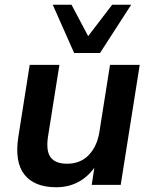

<svg xmlns="http://www.w3.org/2000/svg" viewBox="-20 -778 636 808"><path d="M217 10Q125 10 83 -43Q41 -96 57 -201L105 -505H230L182 -203Q173 -143 193 -116Q213 -89 262 -89Q318 -89 353 -125Q388 -161 398 -221L443 -505H568L488 0H366L377 -72Q348 -32 307.5 -11Q267 10 217 10ZM292 -555 202 -758H281L351 -626L452 -758H532L401 -555Z"/></svg>

Font: Mulish
Style: Bold Italic
Weight: 700
Italic angle: -9°
Designer: Vernon Adams
Foundry: Vernon Adams
Version: Version 3.603; ttfautohint (v1.8.3)